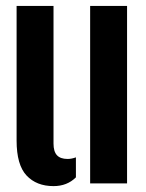

<svg xmlns="http://www.w3.org/2000/svg" viewBox="-20 -620 495 649"><path d="M36.1 -144.9V-600H160.9V-134.4Q160.9 -107.7 172.6 -95.2Q184.3 -82.7 208.5 -82.7Q221.9 -82.7 236.6 -88.1V-20.5Q206.8 9.1 160.9 9.1Q103.4 9.1 69.8 -26.7Q36.1 -62.5 36.1 -144.9ZM284.7 0V-600H409.5V0Z"/></svg>

Font: Big Shoulders Stencil Thin
Style: Regular
Weight: 100
Designer: Patric King
Foundry: XO Type Co
Version: Version 2.001